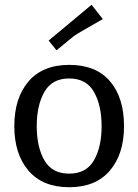

<svg xmlns="http://www.w3.org/2000/svg" viewBox="-20 -775 580 805"><path d="M500 -246Q500 -129 440.5 -59.5Q381 10 270 10Q159 10 99.5 -59.5Q40 -129 40 -246Q40 -364 99.5 -433.5Q159 -503 270 -503Q383 -503 441.5 -434Q500 -365 500 -246ZM374 -103Q406 -159 406 -246Q406 -333 374 -389.5Q342 -446 270 -446Q198 -446 166 -389.5Q134 -333 134 -246Q134 -159 166 -103Q198 -47 270 -47Q342 -47 374 -103ZM364 -755 411 -695Q305 -635 290 -624L217 -564L184 -605Z"/></svg>

Font: Andada
Style: Regular
Weight: 400
Designer: Carolina Giovagnoli
Foundry: Carolina Giovagnoli
Version: Version 1.003